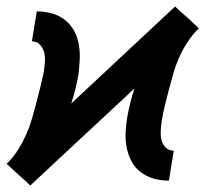

<svg xmlns="http://www.w3.org/2000/svg" viewBox="-29 -555 649 590"><path d="M64 15 46 -2 28 -18 -9 -52 -6 -54Q13 -73 27 -95.5Q41 -118 51.5 -141.5Q62 -165 69 -189.5Q76 -214 82.5 -238.5Q89 -263 95 -287.5Q101 -312 106 -337Q108 -351 109 -366Q110 -381 106.5 -394.5Q103 -408 93.5 -418Q84 -428 69 -428L84 -520Q108 -520 130 -514Q152 -508 169.5 -494.5Q187 -481 198 -461.5Q209 -442 213 -419.5Q217 -397 216 -373Q215 -349 212 -325Q208 -303 202.5 -281Q197 -259 190 -237L509 -535L527 -518L546 -502L582 -468L580 -466Q561 -447 546.5 -424.5Q532 -402 521.5 -378.5Q511 -355 504 -330.5Q497 -306 490.5 -281.5Q484 -257 478 -232.5Q472 -208 468 -183Q466 -169 465 -154Q464 -139 467 -125.5Q470 -112 480 -102Q490 -92 505 -92L490 0Q466 0 444 -6Q422 -12 404 -25.5Q386 -39 375.5 -58.5Q365 -78 360.5 -100.5Q356 -123 357 -147Q358 -171 362 -195Q366 -217 371.5 -239Q377 -261 384 -283Z"/></svg>

Font: Iosevka Aile Semibold Oblique
Style: Regular
Weight: 600
Italic angle: -9°
Designer: Belleve Invis
Foundry: Belleve Invis
Version: Version 31.1.0; ttfautohint (v1.8.4)